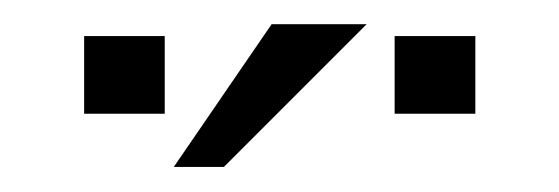

<svg xmlns="http://www.w3.org/2000/svg" viewBox="-20 -718 457 157"><path d="M368.7 -688.5V-625H302.7V-688.5ZM114.7 -688.5V-625H48.8V-688.5ZM202.1 -698.2H279.8L163.1 -581.5H122.1Z"/></svg>

Font: Sansation Light
Style: Light
Weight: 300
Designer: Bernd Montag
Version: Version 1.301